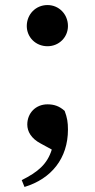

<svg xmlns="http://www.w3.org/2000/svg" viewBox="-20 -556 375 760"><path d="M168 -373C214 -373 249 -409 249 -453C249 -499 214 -536 168 -536C121 -536 86 -499 86 -453C86 -409 121 -373 168 -373ZM77 184C183 152 249 71 249 -43C249 -72 246 -90 236 -117C215 -136 194 -143 168 -143C121 -143 88 -108 88 -63C88 -36 103 -8 141 12L185 36C167 94 130 125 66 157Z"/></svg>

Font: GenRyuMin2 TW B
Style: Regular
Weight: 700
Version: Version 2.100;PS 2.1;hotconv 16.6.51;makeotf.lib2.5.65220 DE